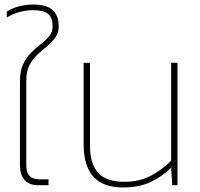

<svg xmlns="http://www.w3.org/2000/svg" viewBox="-20 -817 883 847"><path d="M148 0Q108 0 88 -23.5Q68 -47 68 -86V-459Q68 -504 82.5 -534.5Q97 -565 118.5 -586Q140 -607 161.5 -623.5Q183 -640 197.5 -658Q212 -676 212 -701Q212 -741 191.5 -756.5Q171 -772 125 -772Q97 -772 68 -764.5Q39 -757 10 -740V-766Q37 -783 67.5 -790Q98 -797 126 -797Q186 -797 212.5 -772.5Q239 -748 239 -701Q239 -672 224.5 -652Q210 -632 189 -614.5Q168 -597 146.5 -577.5Q125 -558 110.5 -530.5Q96 -503 96 -462V-86Q96 -26 153 -26H194V0Z M521 10Q349 10 349 -180V-540H377V-174Q377 -95 412.5 -55Q448 -15 530 -15Q595 -15 645 -41.5Q695 -68 735 -108V-540H763V0H740L735 -77Q696 -39 645.5 -14.5Q595 10 521 10Z"/></svg>

Font: Kanit Thin
Style: Regular
Weight: 250
Designer: Katatrad Team
Foundry: CadsonDemak
Version: Version 2.000; ttfautohint (v1.8.3)